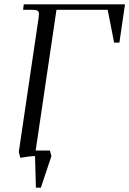

<svg xmlns="http://www.w3.org/2000/svg" viewBox="-20 -722 598 888"><path d="M66.9 -19 158.2 -637.2Q160.2 -650.9 160.2 -655.8Q160.2 -668.5 153.3 -672.6Q146.5 -676.8 127.9 -676.8H86.9L89.8 -702.1H558.1L532.2 -524.9H507.8L478 -676.8H241.2L145 -25.9H210.9L217.8 0L168.9 146H146L142.1 0Q117.2 0 74.2 7.8Z"/></svg>

Font: Dihjauti
Style: Italic
Weight: 400
Italic angle: -9°
Designer: T. Christopher White
Version: Version 3.0.0